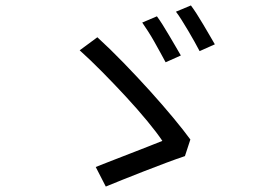

<svg xmlns="http://www.w3.org/2000/svg" viewBox="-20 -730 996 706"><path d="M557 -670Q566 -658 578 -639Q590 -620 602 -599.5Q614 -579 625.5 -559.5Q637 -540 645 -526L589 -501Q581 -516 570 -536Q559 -556 547.5 -576.5Q536 -597 524 -615.5Q512 -634 503 -647ZM682 -710Q691 -698 703 -679.5Q715 -661 727 -640.5Q739 -620 750.5 -600.5Q762 -581 770 -567L714 -542Q706 -557 695 -577Q684 -597 672 -617Q660 -637 648.5 -655.5Q637 -674 627 -687ZM660 -156Q630 -146 590 -131Q550 -116 509 -100Q468 -84 430.5 -69Q393 -54 369 -44L332 -116Q354 -125 388 -138Q422 -151 457.5 -165Q493 -179 525.5 -191.5Q558 -204 577 -212Q557 -242 521.5 -285Q486 -328 443 -374.5Q400 -421 355.5 -466Q311 -511 273 -545L338 -593Q384 -551 434.5 -499Q485 -447 531.5 -395.5Q578 -344 617 -297Q656 -250 680 -217Z"/></svg>

Font: Kinto Sans
Style: Regular
Weight: 400
Designer: Authors: Ryoko NISHIZUKA  (kana & ideographs); Paul D. Hunt (Latin, Greek & Cyrillic); Wenlong ZHANG  (bopomofo); Sandol
Foundry: Adobe Systems Incorporated, ookami Inc.
Version: Version 0.001